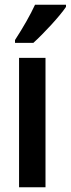

<svg xmlns="http://www.w3.org/2000/svg" viewBox="-20 -786 297 806"><path d="M257 -757V-766H127C106 -721 78 -672 43 -618V-606H120C164 -646 231 -718 257 -757ZM171 0V-543H60V0Z"/></svg>

Font: Noto Sans Khmer ExtraCondensed SemiBold
Style: Regular
Weight: 600
Width: 2
Designer: Danh Hong and the Monotype Design Team
Foundry: Monotype Imaging Inc.
Version: Version 2.004